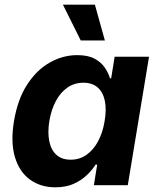

<svg xmlns="http://www.w3.org/2000/svg" viewBox="-20 -787 671 816"><path d="M215.4 9.1Q152.8 9.1 107.7 -23.5Q62.6 -56 43.6 -118.8Q24.5 -181.6 39.4 -272.2Q55.1 -365.7 95.7 -428Q136.3 -490.2 192 -521.5Q247.7 -552.7 308.2 -552.7Q354.4 -552.7 382.6 -537.2Q410.8 -521.8 425.9 -498.9Q441.1 -476 447.4 -454H452.4L467.3 -545.9H613.4L523.1 0H378.9L393.1 -87.4H386.2Q372.2 -64.9 349.1 -42.8Q326 -20.6 293 -5.7Q260 9.1 215.4 9.1ZM280.4 -108.3Q318.1 -108.3 347.6 -129Q377.1 -149.7 396.9 -186.6Q416.8 -223.5 424.7 -272.7Q433.1 -322.4 425.5 -358.9Q417.8 -395.4 394.9 -415.4Q372 -435.4 334.3 -435.4Q295.8 -435.4 266.1 -414.5Q236.4 -393.6 217.1 -357Q197.7 -320.4 189.7 -272.7Q182 -224.8 189.3 -187.5Q196.5 -150.3 219.4 -129.3Q242.3 -108.3 280.4 -108.3ZM323.1 -615.1 247.5 -767.1H383.3L425.7 -615.1Z"/></svg>

Font: Inter
Style: Italic
Weight: 400
Italic angle: -9.3988°
Designer: Rasmus Andersson
Foundry: rsms
Version: Version 4.001;git-66647c0bb